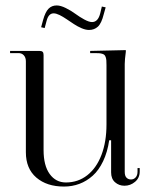

<svg xmlns="http://www.w3.org/2000/svg" viewBox="-20 -678 554 705"><path d="M17 0ZM361 -626Q352.8 -592.5 339.5 -580.2Q326.2 -568 307 -568Q294.8 -568 280 -574.2Q265.2 -580.5 251.5 -589.5Q237.8 -598.5 224.6 -607.5Q211.5 -616.5 198.8 -622.8Q186 -629 177 -629Q158 -629 151 -601L144 -575L131 -578L138 -604Q146.5 -634.5 158.4 -646.2Q170.2 -658 188 -658Q202.5 -658 221.6 -648.5Q240.8 -639 256.4 -627.5Q272 -616 289.4 -606.5Q306.8 -597 318 -597Q340 -597 348 -629L354 -654L368 -651ZM75 -119V-453Q75 -466.5 67.6 -474.8Q60.2 -483 48 -483H17V-491H125Q133.2 -491 136.6 -487.6Q140 -484.2 140 -476V-127Q140 -70 162.5 -39Q185 -8 222 -8Q266.5 -8 300.4 -34.5Q334.2 -61 352.6 -109.2Q371 -157.5 371 -221V-439Q371 -449.8 370.5 -456.2Q370 -462.8 368.1 -468.1Q366.2 -473.5 363.6 -476.1Q361 -478.8 355.4 -480.5Q349.8 -482.2 343.4 -482.6Q337 -483 326 -483H311V-491L442 -494V-488Q438 -458 438 -443V-47Q438 -32.2 444.5 -25.6Q451 -19 461 -19Q471.2 -19 478.1 -26.6Q485 -34.2 485 -48V-61H493V-48Q493 -24.8 475.9 -10.4Q458.8 4 437 4Q416.8 4 402.4 -8.8Q388 -21.5 388 -45V-163H381Q374.5 -119.2 358.6 -86Q342.8 -52.8 320.4 -32.8Q298 -12.8 271.5 -2.9Q245 7 215 7Q151.8 7 113.4 -26Q75 -59 75 -119Z"/></svg>

Font: FogtwoNo5
Style: Regular
Weight: 400
Designer: gluk (gluksza@wp.pl)
Foundry: gluk (gluksza@wp.pl)
Version: Version 0.87